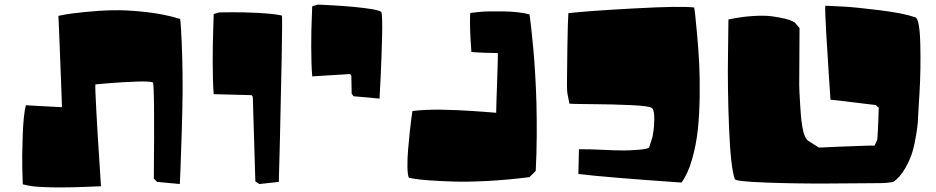

<svg xmlns="http://www.w3.org/2000/svg" viewBox="-20 -804 4114 844"><path d="M252 -333.5Q252.9 -329.1 249 -429.4Q245.1 -529.8 241.2 -631.8L236.8 -734.4Q248.5 -736.8 269.5 -740.7Q290.5 -744.6 353.5 -751.2Q416.5 -757.8 477.5 -759Q538.6 -760.3 620.6 -751.2Q702.6 -742.2 772 -720.7Q773.4 -714.4 776.1 -670.9Q778.8 -627.4 781 -551Q783.2 -474.6 782.7 -402.3Q782.2 -331.5 779.1 -229.7Q775.9 -127.9 773.4 -61.5L770.5 4.9L670.4 -4.4L656.2 -19.5Q660.2 -434.6 651.9 -441.9Q636.2 -447.3 580.1 -445.3Q523.9 -443.4 461.9 -438.5L399.4 -433.1Q397.5 -424.8 403.6 -313Q409.7 -201.2 417 -93.3L423.8 14.6Q281.7 21.5 205.3 19.5Q128.9 17.6 104.5 11.7L80.1 6.3Q79.1 -22.5 77.9 -67.6Q76.7 -112.8 79.8 -207Q83 -301.3 93.8 -341.3Q93.8 -341.3 247.6 -333Q252.4 -333 252 -333.5Z M1120.6 4.9 1102.5 -6.3Q1091.3 -376 1091.3 -378.4L1085.9 -385.7L919.4 -390.1Q915 -444.3 915 -532.5Q915 -620.6 917.5 -681.6L919.4 -742.2L943.8 -749.5Q954.1 -749 997.8 -750Q1041.5 -751 1112.8 -747.3Q1184.1 -743.7 1218.8 -735.8Q1221.7 -735.4 1218.3 -552.5Q1214.8 -369.6 1210.4 -187L1205.6 -4.4Z M1534.2 -380.9 1525.9 -392.1Q1524.4 -468.8 1524.4 -471.2L1519 -478.5L1352.5 -468.3Q1348.1 -522.5 1348.1 -599.6Q1348.1 -676.8 1350.6 -726.6L1352.5 -776.4L1377 -783.7Q1380.4 -783.7 1386.2 -783.4Q1392.1 -783.2 1410.2 -782.2Q1428.2 -781.2 1445.8 -780.3Q1463.4 -779.3 1487.5 -777.6Q1511.7 -775.9 1532.7 -773.9Q1553.7 -772 1575.9 -769.3Q1598.1 -766.6 1614.3 -763.9Q1630.4 -761.2 1642.1 -757.8Q1653.8 -754.4 1656.7 -750.5Q1661.6 -730 1659.7 -645.8Q1657.7 -561.5 1653.3 -465.8L1648.4 -370.6Z M2168.5 -570.8Q2141.1 -570.8 2112.1 -572Q2083 -573.2 2067.4 -574.2L2052.2 -575.7Q2047.9 -629.9 2046.6 -672.9Q2045.4 -715.8 2046.4 -731.4L2047.4 -747.1Q2064.9 -749.5 2093.8 -752.2Q2122.6 -754.9 2192.1 -753.9Q2261.7 -752.9 2307.6 -740.7Q2308.6 -733.9 2310.3 -721.7Q2312 -709.5 2316.4 -668.9Q2320.8 -628.4 2324.7 -585.7Q2328.6 -543 2332.5 -478.5Q2336.4 -414.1 2338.1 -350.1Q2339.8 -286.1 2339.4 -207Q2338.9 -127.9 2335 -52.7L2307.6 -25.4Q2212.4 -13.2 2122.8 -8.5Q2033.2 -3.9 1973.4 -5.9Q1913.6 -7.8 1867.2 -11.2Q1820.8 -14.6 1798.8 -18.6L1777.3 -22.5Q1771.5 -35.6 1771 -70.8Q1770.5 -106 1773.9 -146.7Q1777.3 -187.5 1781.5 -226.1Q1785.6 -264.6 1789.1 -290L1793 -315.9Q1817.9 -319.3 1851.6 -320.8Q1885.3 -322.3 1919.4 -321.8Q1953.6 -321.3 1989.3 -319.8Q2024.9 -318.4 2055.4 -316.2Q2085.9 -314 2110.1 -312.3Q2134.3 -310.5 2147.9 -309.3Q2161.6 -308.1 2161.1 -308.6Q2160.6 -309.1 2162.6 -366Q2164.6 -422.9 2166.7 -488.5Q2168.9 -554.2 2168.5 -570.8Z M3031.7 -771Q3033.7 -758.8 3036.1 -737.3Q3038.6 -715.8 3044.4 -651.6Q3050.3 -587.4 3053.5 -526.1Q3056.6 -464.8 3055.7 -383.5Q3054.7 -302.2 3047.6 -234.9Q3040.5 -167.5 3022.2 -103.5Q3003.9 -39.6 2975.6 -1.5Q2644 -24.4 2522.5 -39.1L2524.9 -147.9Q2573.7 -148.4 2628.4 -145.5Q2683.1 -142.6 2724.6 -142.6Q2747.1 -142.6 2787.8 -145.8Q2828.6 -148.9 2833.5 -156.2L2848.1 -201.2Q2850.1 -212.4 2852.8 -229.5Q2855.5 -246.6 2856 -281Q2856.4 -315.4 2848.1 -327.1Q2840.8 -337.9 2756.6 -341.8Q2672.4 -345.7 2582.3 -346.2Q2492.2 -346.7 2482.9 -348.6Q2481 -359.9 2478.5 -371.8Q2476.1 -383.8 2474.9 -389.4Q2473.6 -395 2472.9 -405.5Q2472.2 -416 2472.2 -431.2Q2472.2 -478 2474.1 -597.2Q2476.1 -716.3 2478.5 -746.1Q2563 -755.9 2769 -767.1Q2975.1 -778.3 3031.7 -771Z M4015.6 -290Q4015.6 -281.2 4014.6 -266.6Q4013.7 -252 4007.3 -211.4Q4001 -170.9 3990.7 -136Q3980.5 -101.1 3958.5 -63.2Q3936.5 -25.4 3907.7 -4.9Q3883.3 0.5 3850.6 1Q3755.9 2 3616.7 2.7Q3477.5 3.4 3347.2 -1.5Q3216.8 -6.3 3210.4 -16.1Q3191.9 -66.4 3184.8 -241.9Q3177.7 -417.5 3180.2 -567.9L3182.1 -718.3Q3238.8 -730.5 3289.8 -733.6Q3340.8 -736.8 3373 -732.4Q3405.3 -728 3429.2 -722.2Q3453.1 -716.3 3463.4 -710.9L3473.6 -705.1L3494.6 -680.7Q3493.2 -447.3 3493.2 -429.7Q3493.2 -410.6 3497.3 -345.2Q3501.5 -279.8 3502.4 -278.8Q3502.9 -278.3 3503.7 -270.3Q3504.4 -262.2 3506.3 -250.2Q3508.3 -238.3 3511.2 -225.6Q3514.2 -212.9 3519.8 -201.7Q3525.4 -190.4 3532.2 -185.5L3579.6 -155.3Q3584.5 -155.3 3592.5 -155.8Q3600.6 -156.2 3624.3 -157.2Q3647.9 -158.2 3669.9 -159.2Q3691.9 -160.2 3719.2 -161.1Q3746.6 -162.1 3767.3 -162.8Q3788.1 -163.6 3804.2 -164.1Q3820.3 -164.6 3824.7 -164.1L3835.4 -187.5Q3836.4 -187 3837.4 -201.7Q3838.4 -216.3 3839.4 -237.3Q3840.3 -258.3 3841.1 -279.5Q3841.8 -300.8 3842.3 -315.4L3842.8 -330.6L3829.6 -342.3Q3816.9 -343.8 3796.4 -346.2Q3775.9 -348.6 3732.4 -354Q3689 -359.4 3659.9 -362.8Q3630.9 -366.2 3630.9 -365.7Q3630.9 -362.8 3624.3 -460.4Q3617.7 -558.1 3611.8 -660.9Q3606 -763.7 3607.9 -778.8Q3638.7 -777.8 3687.7 -775.1Q3736.8 -772.5 3843.3 -759.5Q3949.7 -746.6 4003.4 -728Q4022.5 -721.7 4025.4 -612.1Q4028.3 -502.4 4022 -396.5Z"/></svg>

Font: Noot
Style: Regular
Weight: 400
Designer: Amos Jerbi
Foundry: Amos Jerbi
Version: Version 1.000;PS 001.001;hotconv 1.0.56